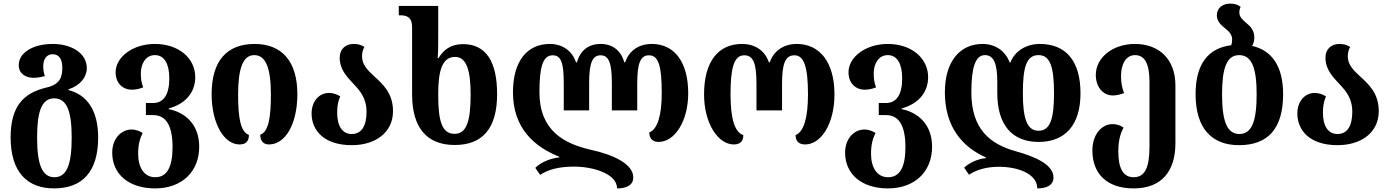

<svg xmlns="http://www.w3.org/2000/svg" viewBox="-20 -793 7719 1066"><path d="M280 253C437 253 525 161 525 -30C525 -180 463 -267 360 -293V-297C426 -318 462 -366 462 -414C462 -500 374 -549 273 -549C158 -549 84 -497 84 -432C84 -384 122 -361 167 -361C186 -361 212 -365 229 -371C225 -382 220 -401 220 -426C220 -463 238 -492 272 -492C308 -492 326 -464 326 -417C326 -365 313 -324 238 -307C108 -276 39 -201 39 -30C39 161 130 253 280 253ZM282 191C212 191 186 116 186 -30C186 -173 211 -247 281 -247C352 -247 378 -173 378 -30C378 116 353 191 282 191Z M841 253C992 253 1086 158 1086 22C1086 -107 1003 -170 917 -187V-191C1003 -214 1064 -274 1064 -365C1064 -469 973 -549 840 -549C717 -549 622 -476 622 -392C622 -333 659 -295 713 -295C732 -295 753 -299 775 -308C765 -335 762 -353 762 -387C762 -436 787 -487 840 -487C894 -487 920 -436 920 -358C920 -268 889 -221 829 -221H790V-154H830C902 -154 938 -96 938 25C938 136 906 191 842 191C779 191 747 135 747 61C747 8 757 -24 772 -55C752 -67 731 -74 711 -74C652 -74 603 -23 603 55C603 171 692 253 841 253Z M1310 9C1348 9 1362 -12 1362 -44C1316 -60 1302 -137 1302 -268C1302 -414 1329 -487 1392 -487C1456 -487 1484 -414 1484 -268C1484 -141 1471 -61 1425 -45C1425 -13 1440 9 1473 9C1567 9 1631 -109 1631 -270C1631 -456 1542 -549 1394 -549C1239 -549 1155 -455 1155 -270C1155 -110 1222 9 1310 9Z M1933 13C2063 13 2162 -56 2162 -176C2162 -277 2104 -327 2055 -372C2020 -404 1990 -435 1990 -481C1990 -498 1994 -516 2003 -532C1989 -542 1971 -549 1943 -549C1896 -549 1866 -518 1866 -473C1866 -408 1905 -368 1942 -328C1978 -290 2015 -249 2015 -172C2015 -95 1988 -49 1933 -49C1880 -49 1852 -94 1852 -168C1852 -203 1857 -231 1869 -258C1850 -270 1827 -277 1807 -277C1751 -277 1710 -230 1710 -163C1710 -69 1779 13 1933 13Z M2551 -548C2481 -548 2442 -515 2415 -471H2410C2413 -502 2413 -545 2413 -582V-760H2194V-708H2203C2239 -708 2268 -697 2268 -643V-269C2268 -80 2353 12 2505 12C2659 12 2740 -80 2740 -270C2740 -450 2679 -548 2551 -548ZM2504 -50C2433 -50 2413 -121 2413 -268C2413 -394 2432 -477 2507 -477C2570 -477 2593 -403 2593 -267C2593 -119 2570 -50 2504 -50Z M3599 -549C3528 -549 3473 -513 3451 -447H3446C3428 -513 3380 -549 3315 -549C3247 -549 3202 -513 3183 -447H3178C3156 -513 3100 -549 3033 -549C2906 -549 2828 -453 2828 -280C2828 -82 2946 22 3085 77V81C3035 86 2981 109 2952 139L2979 178C3022 148 3085 132 3167 132C3272 132 3406 171 3406 253C3456 253 3496 237 3496 192C3496 118 3387 66 3258 38C3114 5 2975 -67 2975 -280C2975 -417 2992 -486 3049 -486C3096 -486 3110 -442 3110 -330V-180H3251V-334C3251 -445 3270 -486 3315 -486C3359 -486 3377 -445 3377 -334V-180H3518V-330C3518 -442 3536 -486 3583 -486C3637 -486 3654 -425 3654 -275C3654 -154 3631 -75 3585 -58C3585 -26 3601 -5 3637 -5C3726 -5 3801 -120 3801 -275C3801 -448 3725 -549 3599 -549Z M4054 9C4092 9 4107 -11 4107 -43C4058 -59 4036 -137 4036 -269C4036 -413 4054 -486 4112 -486C4163 -486 4180 -440 4180 -328V-180H4322V-328C4322 -440 4340 -486 4391 -486C4444 -486 4466 -421 4466 -269C4466 -140 4443 -61 4397 -43C4397 -12 4413 9 4450 9C4539 9 4613 -106 4613 -269C4613 -448 4531 -549 4404 -549C4332 -549 4276 -512 4254 -447H4249C4227 -512 4172 -549 4100 -549C3969 -549 3889 -453 3889 -269C3889 -106 3968 9 4054 9Z M4910 253C5061 253 5155 158 5155 22C5155 -107 5072 -170 4986 -187V-191C5072 -214 5133 -274 5133 -365C5133 -469 5042 -549 4909 -549C4786 -549 4691 -476 4691 -392C4691 -333 4728 -295 4782 -295C4801 -295 4822 -299 4844 -308C4834 -335 4831 -353 4831 -387C4831 -436 4856 -487 4909 -487C4963 -487 4989 -436 4989 -358C4989 -268 4958 -221 4898 -221H4859V-154H4899C4971 -154 5007 -96 5007 25C5007 136 4975 191 4911 191C4848 191 4816 135 4816 61C4816 8 4826 -24 4841 -55C4821 -67 4800 -74 4780 -74C4721 -74 4672 -23 4672 55C4672 171 4761 253 4910 253Z M5747 -5C5894 -5 5979 -99 5979 -275C5979 -456 5897 -549 5753 -549C5680 -549 5614 -511 5590 -446H5586C5561 -511 5506 -549 5435 -549C5312 -549 5226 -455 5226 -280C5226 -90 5322 23 5454 81V85C5408 89 5361 111 5333 138L5360 177C5401 150 5455 133 5527 133C5631 133 5739 172 5739 253C5789 253 5829 237 5829 192C5829 123 5733 78 5617 46C5479 7 5373 -74 5373 -280C5373 -411 5393 -487 5448 -487C5496 -487 5517 -444 5517 -338V-277C5517 -98 5600 -5 5747 -5ZM5746 -487C5810 -487 5832 -423 5832 -275C5832 -131 5810 -67 5746 -67C5681 -67 5659 -138 5659 -276C5659 -423 5680 -487 5746 -487Z M6274 253C6432 253 6506 155 6506 2V-318C6506 -466 6414 -549 6281 -549C6159 -549 6064 -474 6064 -377C6064 -311 6103 -263 6159 -263C6178 -263 6199 -268 6221 -276C6209 -306 6204 -337 6204 -371C6204 -433 6229 -487 6282 -487C6337 -487 6362 -436 6362 -340V21C6362 137 6337 191 6274 191C6212 191 6189 135 6189 48C6189 -17 6202 -54 6218 -85C6199 -98 6177 -104 6157 -104C6097 -104 6045 -47 6045 42C6045 171 6125 253 6274 253Z M6932 -538C6940 -551 6944 -567 6944 -585C6944 -625 6922 -647 6900 -665C6879 -683 6861 -699 6861 -723C6861 -734 6863 -744 6868 -755C6854 -766 6837 -773 6810 -773C6770 -773 6736 -750 6736 -708C6736 -674 6760 -653 6784 -634C6803 -619 6821 -601 6821 -573C6821 -561 6819 -551 6816 -542C6688 -526 6618 -438 6618 -270C6618 -79 6709 13 6859 13C7020 13 7104 -79 7104 -270C7104 -427 7040 -514 6932 -538ZM6861 -49C6791 -49 6765 -124 6765 -270C6765 -413 6790 -487 6860 -487C6931 -487 6957 -413 6957 -270C6957 -124 6932 -49 6861 -49Z M7406 13C7536 13 7635 -56 7635 -176C7635 -277 7577 -327 7528 -372C7493 -404 7463 -435 7463 -481C7463 -498 7467 -516 7476 -532C7462 -542 7444 -549 7416 -549C7369 -549 7339 -518 7339 -473C7339 -408 7378 -368 7415 -328C7451 -290 7488 -249 7488 -172C7488 -95 7461 -49 7406 -49C7353 -49 7325 -94 7325 -168C7325 -203 7330 -231 7342 -258C7323 -270 7300 -277 7280 -277C7224 -277 7183 -230 7183 -163C7183 -69 7252 13 7406 13Z"/></svg>

Font: Noto Serif Georgian SemiCondensed Bold
Style: Regular
Weight: 700
Width: 4
Designer: Monotype Design Team, Akaki Razmadze
Foundry: Google LLC
Version: Version 2.003